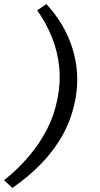

<svg xmlns="http://www.w3.org/2000/svg" viewBox="-50 -732 492 945"><path d="M11 193 -30 155Q38 101 91.5 38Q145 -25 181.5 -96Q218 -167 233 -247Q249 -326 241.5 -401.5Q234 -477 206 -547.5Q178 -618 133 -681L178 -712Q240 -645 277 -568.5Q314 -492 325.5 -408.5Q337 -325 320 -238Q302 -147 260 -70.5Q218 6 155 71.5Q92 137 11 193Z"/></svg>

Font: REM Light
Style: Italic
Weight: 300
Italic angle: -11°
Designer: Octavio Pardo
Foundry: Ashler Design
Version: Version 1.005;gftools[0.9.28]